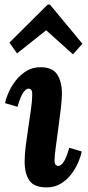

<svg xmlns="http://www.w3.org/2000/svg" viewBox="-20 -803 384 834"><path d="M156 -511Q208 -511 228.5 -479.5Q249 -448 249 -395Q249 -371 244 -330Q239 -289 233 -244Q227 -199 222 -162Q217 -125 217 -108Q217 -92 222 -87Q227 -82 232 -82Q244 -82 256 -99Q268 -116 281 -161L335 -145Q331 -124 319.5 -97Q308 -70 289 -45.5Q270 -21 243.5 -5Q217 11 183 11Q128 11 107.5 -19Q87 -49 87 -102Q87 -131 92 -171Q97 -211 103.5 -253Q110 -295 115 -331.5Q120 -368 120 -392Q120 -409 115 -413.5Q110 -418 104 -418Q93 -418 81 -401Q69 -384 56 -339L2 -355Q6 -376 18 -403Q30 -430 49.5 -454.5Q69 -479 95.5 -495Q122 -511 156 -511ZM297 -567 181 -671H180L54 -571L21 -618L187 -783H197L338 -613Z"/></svg>

Font: Lora
Style: Italic
Weight: 400
Italic angle: -3°
Designer: Olga Karpushina, Alexei Vanyashin (Cyrillic)
Foundry: Cyreal
Version: Version 3.008